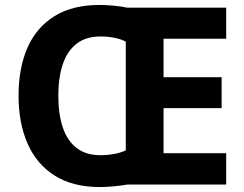

<svg xmlns="http://www.w3.org/2000/svg" viewBox="-20 -745 986 775"><path d="M381.7 -725Q408.3 -725 440 -722Q471.6 -719 493.6 -714H893V-588.6H640.2V-433.4H874.6V-308.4H640.2V-126.6H893V0H493.5Q472.1 4 440.6 7Q409.1 10 383.1 10Q273.9 10 201 -36Q128.1 -82 91.5 -165Q54.9 -248 54.9 -359Q54.9 -470 90.7 -552Q126.5 -634 199.3 -679.5Q272.1 -725 381.7 -725ZM385.5 -597.8Q327.3 -597.8 289.5 -568.8Q251.8 -539.8 233.6 -486.3Q215.4 -432.7 215.4 -358Q215.4 -283.9 233.6 -230.1Q251.8 -176.4 289.5 -147.5Q327.3 -118.6 384.5 -118.6Q414.3 -118.6 441.6 -123.7Q468.9 -128.9 487.7 -138.1V-576.9Q469.8 -586.8 442.5 -592.3Q415.3 -597.8 385.5 -597.8Z"/></svg>

Font: Noto Sans Symbols
Style: Regular
Weight: 400
Designer: Monotype Design Team
Foundry: Monotype Imaging Inc.
Version: Version 2.002